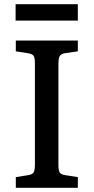

<svg xmlns="http://www.w3.org/2000/svg" viewBox="-20 -893 445 913"><path d="M54.2 -794.9V-873H350.1V-794.9ZM55.2 0V-50.8L113.8 -60.1Q134.8 -63.5 140.4 -74Q146 -84.5 146 -110.8V-590.8Q146 -617.7 140.1 -627.2Q134.3 -636.7 111.8 -640.1L55.2 -648.9V-700.2H350.1V-648.9L289.1 -640.1Q269.5 -636.7 263.7 -625.7Q257.8 -614.7 257.8 -588.9V-106.9Q257.8 -82.5 263.7 -73Q269.5 -63.5 290 -60.1L350.1 -50.8V0Z"/></svg>

Font: Literata Book Medium
Style: Regular
Weight: 500
Designer: Latin by Veronika Burian and Jose Scaglione. Greek by Irene Vlachou. Cyrillic by Vera Evstafieva
Foundry: TypeTogether
Version: Version 2.003;PS 002.003;hotconv 1.0.88;makeotf.lib2.5.64775